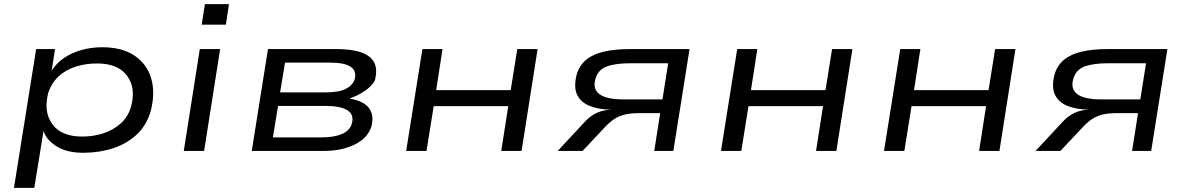

<svg xmlns="http://www.w3.org/2000/svg" viewBox="-20 -735 5781 935"><path d="M48 180 156 -496H248L230 -381H226Q250 -424 290 -451.5Q330 -479 378.5 -492Q427 -505 477 -505Q574 -505 634.5 -464.5Q695 -424 716 -354Q737 -284 714 -194Q693 -123 644.5 -78.5Q596 -34 529 -12.5Q462 9 385 9Q304 9 253.5 -23.5Q203 -56 190 -103L193 -104L147 180ZM380 -70Q436 -70 484 -86Q532 -102 567.5 -133.5Q603 -165 618 -215Q643 -307 598.5 -366.5Q554 -426 453 -426Q398 -426 350 -411Q302 -396 267 -364.5Q232 -333 215 -283Q191 -190 235 -130Q279 -70 380 -70Z M962 -615 978 -715H1095L1080 -615ZM875 0 953 -496H1052L974 0Z M1206 0 1285 -496H1620Q1694 -496 1740 -479.5Q1786 -463 1802.5 -430Q1819 -397 1806 -345Q1799 -329 1781 -312Q1763 -295 1738 -280.5Q1713 -266 1686 -257L1687 -254Q1754 -242 1778.5 -206.5Q1803 -171 1788 -117Q1770 -62 1707 -31Q1644 0 1556 0ZM1309 -66H1545Q1606 -66 1644 -82Q1682 -98 1693 -131Q1706 -176 1672.5 -197.5Q1639 -219 1568 -219H1334ZM1344 -285H1562Q1629 -285 1662.5 -301.5Q1696 -318 1707 -348Q1718 -390 1687.5 -410Q1657 -430 1589 -430H1368Z M1958 0 2037 -496H2135L2104 -296H2467L2499 -496H2598L2520 0H2421L2455 -218H2092L2057 0Z M2696 0 2829 -143Q2856 -172 2888.5 -186.5Q2921 -201 2966 -201H2970H2954Q2894 -202 2851 -219.5Q2808 -237 2790.5 -273.5Q2773 -310 2788 -371Q2801 -416 2834 -443.5Q2867 -471 2920.5 -483.5Q2974 -496 3048 -496H3338L3259 0H3166L3195 -184H3086Q3033 -184 2997 -169Q2961 -154 2927 -117L2817 0ZM3015 -251H3206L3234 -427H3050Q2977 -427 2934 -411Q2891 -395 2879 -348Q2866 -301 2900 -276Q2934 -251 3015 -251Z M3491 0 3570 -496H3668L3637 -296H4000L4032 -496H4131L4053 0H3954L3988 -218H3625L3590 0Z M4285 0 4364 -496H4462L4431 -296H4794L4826 -496H4925L4847 0H4748L4782 -218H4419L4384 0Z M5023 0 5156 -143Q5183 -172 5215.5 -186.5Q5248 -201 5293 -201H5297H5281Q5221 -202 5178 -219.5Q5135 -237 5117.5 -273.5Q5100 -310 5115 -371Q5128 -416 5161 -443.5Q5194 -471 5247.5 -483.5Q5301 -496 5375 -496H5665L5586 0H5493L5522 -184H5413Q5360 -184 5324 -169Q5288 -154 5254 -117L5144 0ZM5342 -251H5533L5561 -427H5377Q5304 -427 5261 -411Q5218 -395 5206 -348Q5193 -301 5227 -276Q5261 -251 5342 -251Z"/></svg>

Font: Nunito Sans 7pt Expanded
Style: Italic
Weight: 400
Width: 7
Italic angle: -9°
Designer: Vernon Adams
Foundry: Vernon Adams
Version: Version 3.101;gftools[0.9.27]